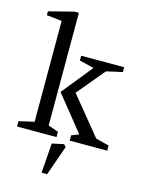

<svg xmlns="http://www.w3.org/2000/svg" viewBox="-138 -807 831 1109"><g transform="rotate(15 278.0 -253.0)"><path d="M17 0V-32L108 -53V-656L17 -666V-689L167 -727H192V-53L253 -32V0ZM332 0V-32L376 -49L208 -258L356 -441L269 -462V-491H526V-462L431 -441L293 -276L477 -51L556 -31V0ZM223 221 236 43 306 28 319 42 256 221Z"/></g></svg>

Font: Manuale
Style: Regular
Weight: 400
Designer: Eduardo Tunni / Pablo Cosgaya
Foundry: Eduardo Tunni / Pablo Cosgaya
Version: Version 1.002